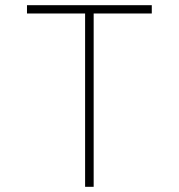

<svg xmlns="http://www.w3.org/2000/svg" viewBox="-20 -720 690 740"><path d="M308 0V-668H84V-700H565V-668H341V0Z"/></svg>

Font: Trispace Thin
Style: Regular
Weight: 100
Designer: Tyler Finck
Foundry: Etcetera Type Company
Version: Version 1.210